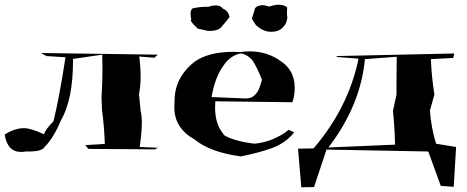

<svg xmlns="http://www.w3.org/2000/svg" viewBox="-21 -717 1982 815"><path d="M69 -72Q10 -72 -1 -146Q42 -173 81 -173Q110 -173 166 -147Q170 -166 206 -202Q231 -304 257 -474L176 -479L153 -492L649 -485L634 -472L570 -477Q576 -432 576 -394Q576 -352 569 -318L576 -246Q581 -227 581 -197Q581 -155 572 -93L649 -90L637 -83L354 -85L341 -101L424 -106Q421 -186 412 -249L410 -304Q414 -369 414 -428Q414 -457 413 -485L289 -467V-461Q289 -294 238 -207Q207 -132 169 -94Q158 -74 103 -74H88Q78 -72 69 -72Z M1001 -53Q870 -71 805 -125Q719 -173 719 -261L720 -289Q720 -388 805 -455Q864 -497 970 -497L998 -496Q1019 -499 1038 -499Q1113 -499 1170 -458Q1230 -419 1230 -344Q1230 -310 1220 -283L893 -287L892 -259Q892 -187 932 -142Q977 -117 1058 -107Q1138 -114 1205 -166L1228 -155Q1192 -111 1138.5 -90.5Q1085 -70 1001 -53ZM1022 -299Q1051 -299 1066 -320Q1077 -328 1091 -378Q1070 -433 1049 -463Q1022 -490 998 -490Q953 -479 926 -436Q892 -390 877 -305ZM870 -586H860Q829 -594 819 -595Q789 -623 789 -631Q789 -632 791 -633Q788 -648 788 -658Q788 -679 799 -682Q827 -688 851 -688H862Q881 -694 895 -694Q916 -694 924 -681Q950 -670 953 -644Q942 -629 921 -605Q907 -586 870 -586ZM1132 -582H1130Q1095 -582 1065 -611Q1052 -630 1048 -638Q1057 -664 1062 -683Q1074 -695 1093 -695Q1106 -695 1122 -689Q1145 -697 1163 -697Q1183 -697 1198 -686L1197 -663Q1197 -650 1199 -643Q1195 -616 1184 -606Q1168 -583 1132 -582Z M1258 78 1244 -86 1310 -87Q1458 -260 1501 -468L1411 -475L1406 -479L1907 -490L1903 -471L1808 -466Q1811 -389 1823 -316L1804 -248Q1809 -175 1830 -107L1915 -93L1905 76L1850 72L1797 -74L1365 -82L1312 77ZM1373 -91 1656 -103Q1654 -181 1647 -247L1662 -315V-364L1663 -476L1528 -466Q1510 -270 1373 -91Z"/></svg>

Font: Xiangcui Kesong Xiangcui Kesong
Style: Regular
Weight: 400
Version: Version 1.501;March 28, 2024;FontCreator 14.0.0.2814 64-bit